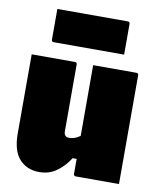

<svg xmlns="http://www.w3.org/2000/svg" viewBox="-88 -859 776 938"><g transform="rotate(10 300.0 -390.0)"><path d="M249 -550Q260 -550 260 -539V-208Q260 -180 285 -180Q298 -180 311 -184Q324 -188 340 -199V-550H554Q565 -550 565 -539V0H351Q340 0 340 -11V-85H320Q296 -46 258.5 -18Q221 10 171 10Q109 10 72 -31Q35 -72 35 -158V-550ZM120 -790H469Q480 -790 480 -779V-627H131Q120 -627 120 -638Z"/></g></svg>

Font: Recursive Mn Lnr St XBk
Style: Regular
Weight: 1000
Monospace: yes
Version: Version 1.079;hotconv 1.0.112;makeotfexe 2.5.65598; ttfautoh